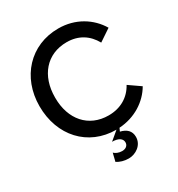

<svg xmlns="http://www.w3.org/2000/svg" viewBox="-210 -846 1100 1184"><g transform="rotate(-30 340.0 -254.0)"><path d="M382 10 321 61C367 61 391 79 391 105C391 128 373 142 347 142C322 142 302 132 291 121L277 179C299 193 327 202 360 202C409 202 464 167 464 108C464 65 437 41 394 31L404 9C516 2 608 -58 656 -141L574 -198C537 -130 471 -90 385 -90C243 -90 153 -195 153 -348V-352C153 -505 242 -611 385 -611C469 -611 531 -571 569 -502L654 -559C601 -648 504 -710 383 -710H382C183 -710 43 -558 43 -352C43 -142 181 10 382 10Z"/></g></svg>

Font: Fixel Display Medium
Style: Regular
Weight: 500
Designer: AlfaBravo + MacPaw
Foundry: Kyrylo Tkachov, Marchela Mozhyna, Serhii Makarenko, Maria Weinstein, Zakhar Kryvoshyya
Version: Version 1.211